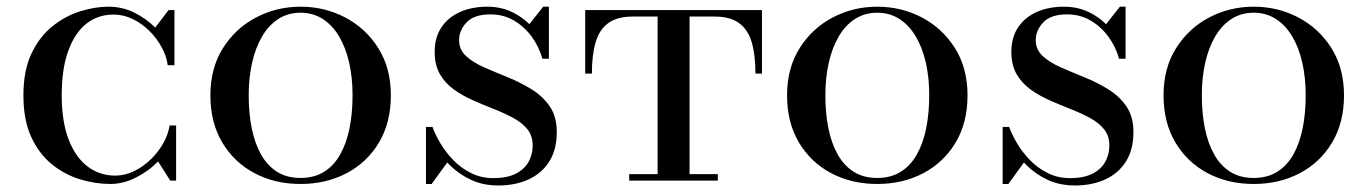

<svg xmlns="http://www.w3.org/2000/svg" viewBox="-20 -540 4078 574"><path d="M309.5 10Q265.5 10 219.8 -3.8Q174 -17.5 135.5 -48.5Q97 -79.5 73.5 -130.2Q50 -181 50 -255Q50 -329 74 -379.8Q98 -430.5 136.8 -461.5Q175.5 -492.5 219.8 -506.2Q264 -520 304.5 -520Q346 -520 382 -502Q418 -484 444 -457.5L484 -510H501.5V-345H481.5Q478 -372 463.2 -399Q448.5 -426 426.2 -448Q404 -470 376.5 -483.2Q349 -496.5 319.5 -496.5Q272.5 -496.5 237.8 -468.8Q203 -441 183.8 -387.2Q164.5 -333.5 164.5 -255Q164.5 -177 185 -123.5Q205.5 -70 241.5 -42.5Q277.5 -15 324.5 -15Q353 -15 380.2 -28Q407.5 -41 430.2 -63Q453 -85 468 -111.5Q483 -138 487 -165H506.5V0H489L452.5 -57.5Q424 -28 386 -9Q348 10 309.5 10Z M878.5 10Q802 10 741 -22.2Q680 -54.5 644.5 -114Q609 -173.5 609 -255Q609 -336.5 646.5 -396Q684 -455.5 745.5 -487.8Q807 -520 878.5 -520Q950.5 -520 1012 -487.8Q1073.5 -455.5 1111 -396Q1148.5 -336.5 1148.5 -255Q1148.5 -173.5 1113 -114Q1077.5 -54.5 1016.2 -22.2Q955 10 878.5 10ZM878.5 -8Q919.5 -8 949 -26.5Q978.5 -45 997.2 -78.5Q1016 -112 1025 -157Q1034 -202 1034 -255Q1034 -308 1023.8 -353Q1013.5 -398 993.5 -431.5Q973.5 -465 944.5 -483.5Q915.5 -502 878.5 -502Q841.5 -502 812.5 -483.5Q783.5 -465 763.8 -431.5Q744 -398 733.8 -353Q723.5 -308 723.5 -255Q723.5 -202 732.5 -157Q741.5 -112 760.2 -78.5Q779 -45 808.2 -26.5Q837.5 -8 878.5 -8Z M1470 14.5Q1423.5 14.5 1387.2 -2.8Q1351 -20 1324.2 -46.8Q1297.5 -73.5 1280 -104Q1262.5 -134.5 1253.5 -160.5H1273Q1281 -138 1296.5 -111.8Q1312 -85.5 1334.8 -61.8Q1357.5 -38 1387.8 -22.8Q1418 -7.5 1455 -7.5Q1495.5 -7.5 1521.5 -20.5Q1547.5 -33.5 1560 -55.8Q1572.5 -78 1572.5 -105Q1572.5 -134 1556.8 -153.5Q1541 -173 1514.8 -187.2Q1488.5 -201.5 1457.2 -213.8Q1426 -226 1394.8 -239.8Q1363.5 -253.5 1337.2 -272.2Q1311 -291 1295.2 -318.2Q1279.5 -345.5 1279.5 -385Q1279.5 -428 1299.5 -458Q1319.5 -488 1355 -504Q1390.5 -520 1437 -520Q1483.5 -520 1521.5 -498.5Q1559.5 -477 1585.2 -441.8Q1611 -406.5 1621 -364.5H1601.5Q1591.5 -400.5 1569.5 -430.5Q1547.5 -460.5 1516.2 -478.8Q1485 -497 1446.5 -497Q1397.5 -497 1375 -473.2Q1352.5 -449.5 1352.5 -420Q1352.5 -391.5 1373.5 -372.2Q1394.5 -353 1427.8 -338.5Q1461 -324 1498.5 -308.8Q1536 -293.5 1569.2 -273Q1602.5 -252.5 1623.5 -222Q1644.5 -191.5 1644.5 -145Q1644.5 -92.5 1622 -57Q1599.5 -21.5 1560 -3.5Q1520.5 14.5 1470 14.5ZM1253.5 10V-160.5Q1266.5 -136 1276.2 -120.2Q1286 -104.5 1296 -90.8Q1306 -77 1319.5 -57.5L1270.5 10ZM1621 -364.5Q1611.5 -387 1602 -400.8Q1592.5 -414.5 1581.8 -427.5Q1571 -440.5 1556.5 -460L1604 -520H1621Z M1729.5 -320V-510H2258V-320H2238.5Q2238.5 -376 2227.2 -414Q2216 -452 2189.2 -471.2Q2162.5 -490.5 2116.5 -490.5H1871.5Q1825.5 -490.5 1798.8 -471.2Q1772 -452 1760.8 -414Q1749.5 -376 1749.5 -320ZM1861 0V-19.5H2126V0ZM1946 0V-505H2041.5V0Z M2602.5 10Q2526 10 2465 -22.2Q2404 -54.5 2368.5 -114Q2333 -173.5 2333 -255Q2333 -336.5 2370.5 -396Q2408 -455.5 2469.5 -487.8Q2531 -520 2602.5 -520Q2674.5 -520 2736 -487.8Q2797.5 -455.5 2835 -396Q2872.5 -336.5 2872.5 -255Q2872.5 -173.5 2837 -114Q2801.5 -54.5 2740.2 -22.2Q2679 10 2602.5 10ZM2602.5 -8Q2643.5 -8 2673 -26.5Q2702.5 -45 2721.2 -78.5Q2740 -112 2749 -157Q2758 -202 2758 -255Q2758 -308 2747.8 -353Q2737.5 -398 2717.5 -431.5Q2697.5 -465 2668.5 -483.5Q2639.5 -502 2602.5 -502Q2565.5 -502 2536.5 -483.5Q2507.5 -465 2487.8 -431.5Q2468 -398 2457.8 -353Q2447.5 -308 2447.5 -255Q2447.5 -202 2456.5 -157Q2465.5 -112 2484.2 -78.5Q2503 -45 2532.2 -26.5Q2561.5 -8 2602.5 -8Z M3194 14.5Q3147.5 14.5 3111.2 -2.8Q3075 -20 3048.2 -46.8Q3021.5 -73.5 3004 -104Q2986.5 -134.5 2977.5 -160.5H2997Q3005 -138 3020.5 -111.8Q3036 -85.5 3058.8 -61.8Q3081.5 -38 3111.8 -22.8Q3142 -7.5 3179 -7.5Q3219.5 -7.5 3245.5 -20.5Q3271.5 -33.5 3284 -55.8Q3296.5 -78 3296.5 -105Q3296.5 -134 3280.8 -153.5Q3265 -173 3238.8 -187.2Q3212.5 -201.5 3181.2 -213.8Q3150 -226 3118.8 -239.8Q3087.5 -253.5 3061.2 -272.2Q3035 -291 3019.2 -318.2Q3003.5 -345.5 3003.5 -385Q3003.5 -428 3023.5 -458Q3043.5 -488 3079 -504Q3114.5 -520 3161 -520Q3207.5 -520 3245.5 -498.5Q3283.5 -477 3309.2 -441.8Q3335 -406.5 3345 -364.5H3325.5Q3315.5 -400.5 3293.5 -430.5Q3271.5 -460.5 3240.2 -478.8Q3209 -497 3170.5 -497Q3121.5 -497 3099 -473.2Q3076.5 -449.5 3076.5 -420Q3076.5 -391.5 3097.5 -372.2Q3118.5 -353 3151.8 -338.5Q3185 -324 3222.5 -308.8Q3260 -293.5 3293.2 -273Q3326.5 -252.5 3347.5 -222Q3368.5 -191.5 3368.5 -145Q3368.5 -92.5 3346 -57Q3323.5 -21.5 3284 -3.5Q3244.5 14.5 3194 14.5ZM2977.5 10V-160.5Q2990.5 -136 3000.2 -120.2Q3010 -104.5 3020 -90.8Q3030 -77 3043.5 -57.5L2994.5 10ZM3345 -364.5Q3335.5 -387 3326 -400.8Q3316.5 -414.5 3305.8 -427.5Q3295 -440.5 3280.5 -460L3328 -520H3345Z M3728 10Q3651.5 10 3590.5 -22.2Q3529.5 -54.5 3494 -114Q3458.5 -173.5 3458.5 -255Q3458.5 -336.5 3496 -396Q3533.5 -455.5 3595 -487.8Q3656.5 -520 3728 -520Q3800 -520 3861.5 -487.8Q3923 -455.5 3960.5 -396Q3998 -336.5 3998 -255Q3998 -173.5 3962.5 -114Q3927 -54.5 3865.8 -22.2Q3804.5 10 3728 10ZM3728 -8Q3769 -8 3798.5 -26.5Q3828 -45 3846.8 -78.5Q3865.5 -112 3874.5 -157Q3883.5 -202 3883.5 -255Q3883.5 -308 3873.2 -353Q3863 -398 3843 -431.5Q3823 -465 3794 -483.5Q3765 -502 3728 -502Q3691 -502 3662 -483.5Q3633 -465 3613.2 -431.5Q3593.5 -398 3583.2 -353Q3573 -308 3573 -255Q3573 -202 3582 -157Q3591 -112 3609.8 -78.5Q3628.5 -45 3657.8 -26.5Q3687 -8 3728 -8Z"/></svg>

Font: Bodoni Moda SC 11pt
Style: Regular
Weight: 400
Version: Version 2.005